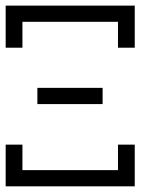

<svg xmlns="http://www.w3.org/2000/svg" viewBox="-20 -657 586 677"><path d="M0 -147H59.1V-57.1H396V-147H455.1V0H0ZM396 -580.1H59.1V-488.8H0V-637.2H455.1V-488.8H396ZM111.8 -347.2H341.8V-290H111.8Z"/></svg>

Font: Anonymous Pro
Style: Regular
Weight: 400
Monospace: yes
Designer: Mark Simonson
Version: Version 1.003